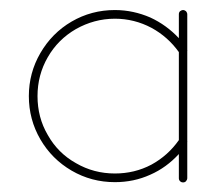

<svg xmlns="http://www.w3.org/2000/svg" viewBox="-20 -370 449 390"><path d="M213.4 -349.6C181.6 -349.6 152.3 -341.8 125.5 -326.2C98.6 -310.5 77.6 -289.1 62 -262.2C46.4 -235.4 38.6 -206.1 38.6 -174.8C38.6 -143.1 46.4 -113.8 62 -86.9C77.6 -60.1 98.6 -39.1 125.5 -23.4C152.3 -7.8 181.6 0 213.4 0C238.8 0 262.7 -4.9 285.2 -15.1C307.6 -24.9 326.7 -39.1 343.3 -57.1V-8.8V-8.3C343.3 -5.9 343.8 -3.9 345.7 -2C347.7 0 349.6 0.5 352.1 0.5C354 0.5 356 0 357.9 -2C359.4 -3.9 360.4 -5.9 360.4 -8.3V-8.8V-81.5V-82L360.8 -82.5L360.4 -83V-83.5V-266.1V-266.6H360.8C360.8 -266.6 360.4 -267.1 360.4 -267.6V-340.8C360.4 -343.3 359.4 -345.2 357.9 -347.2C356 -348.6 354 -349.6 352.1 -349.6C349.6 -349.6 347.7 -348.6 345.7 -347.2C343.8 -345.2 343.3 -343.3 343.3 -340.8V-292.5C326.7 -310.1 307.6 -324.2 285.2 -334.5C262.7 -344.2 238.8 -349.6 213.4 -349.6ZM213.4 -332C239.7 -332 264.6 -325.7 287.6 -313.5C310.1 -301.3 328.6 -284.7 343.3 -264.2V-85.4C328.6 -64.5 310.1 -47.9 287.6 -35.6C264.6 -23.4 239.7 -17.6 213.4 -17.6C185.1 -17.6 158.7 -24.4 134.3 -38.6C109.9 -52.2 90.8 -71.3 77.1 -95.7C63 -119.6 56.2 -146 56.2 -174.8C56.2 -203.1 63 -229.5 77.1 -253.9C90.8 -277.8 109.9 -296.9 134.3 -311C158.7 -324.7 185.1 -332 213.4 -332Z"/></svg>

Font: Mill
Style: Thin
Weight: 100
Version: Version 001.000